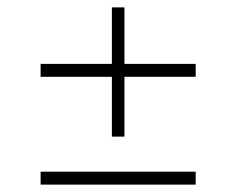

<svg xmlns="http://www.w3.org/2000/svg" viewBox="-20 -608 640 520"><path d="M90 -400H283V-238H317V-400H510V-435H317V-588H283V-435H90ZM90 -108H510V-143H90Z"/></svg>

Font: Kreadon Extra Light
Style: Regular
Weight: 200
Designer: kohakuno
Foundry: StudioGnu
Version: Version 1.000;Glyphs 3.1.2 (3151)